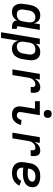

<svg xmlns="http://www.w3.org/2000/svg" viewBox="1300 -2085 1000 3640"><g transform="rotate(90 1800.0 -265.0)"><path d="M207 8Q178 8 151 0.5Q124 -7 104 -24.5Q84 -42 72 -66.5Q60 -91 55 -118Q50 -145 51 -174Q52 -203 57 -232L74 -332Q78 -356 85 -380Q92 -404 104 -426.5Q116 -449 133.5 -469Q151 -489 173 -502.5Q195 -516 219.5 -522Q244 -528 268 -528Q296 -528 323 -521Q350 -514 370 -497.5Q390 -481 402.5 -457.5Q415 -434 420 -407L439 -520H547L479 -113Q478 -107 479 -101.5Q480 -96 483.5 -92Q487 -88 492.5 -86Q498 -84 504 -84H527L526 8H488Q465 8 443.5 3.5Q422 -1 404.5 -13.5Q387 -26 377.5 -45.5Q368 -65 368 -88Q357 -66 339 -47Q321 -28 299.5 -15.5Q278 -3 254 2.5Q230 8 207 8ZM253 -84Q275 -84 298 -90Q321 -96 339.5 -110.5Q358 -125 369.5 -146.5Q381 -168 384 -191L401 -291Q404 -308 404.5 -325Q405 -342 402.5 -358.5Q400 -375 393.5 -390Q387 -405 375 -415.5Q363 -426 347 -431Q331 -436 313 -436Q290 -436 265.5 -428.5Q241 -421 222.5 -404Q204 -387 193.5 -363.5Q183 -340 179 -317L163 -217Q160 -201 159.5 -184.5Q159 -168 162 -152.5Q165 -137 173 -123.5Q181 -110 193 -101Q205 -92 220.5 -88Q236 -84 253 -84Z M591 215 713 -520H821L807 -436Q819 -457 836.5 -475Q854 -493 875 -505.5Q896 -518 919.5 -523Q943 -528 966 -528Q995 -528 1022.5 -520.5Q1050 -513 1070 -495.5Q1090 -478 1102 -453.5Q1114 -429 1119 -402Q1124 -375 1122.5 -346Q1121 -317 1116 -288L1100 -188Q1096 -164 1089 -140Q1082 -116 1069.5 -93.5Q1057 -71 1040 -51Q1023 -31 1000.5 -17.5Q978 -4 953.5 2Q929 8 905 8Q877 8 850.5 1Q824 -6 803.5 -22.5Q783 -39 771 -62.5Q759 -86 753 -113L699 215ZM861 -84Q884 -84 908 -91.5Q932 -99 951 -116Q970 -133 980.5 -156.5Q991 -180 994 -203L1011 -303Q1014 -319 1014.5 -335.5Q1015 -352 1011.5 -367.5Q1008 -383 1000.5 -396.5Q993 -410 981 -419Q969 -428 953.5 -432Q938 -436 921 -436Q899 -436 876 -430Q853 -424 834 -409.5Q815 -395 804 -373.5Q793 -352 789 -329L773 -229Q770 -212 769 -195Q768 -178 771 -161.5Q774 -145 780.5 -130Q787 -115 798.5 -104.5Q810 -94 826.5 -89Q843 -84 861 -84Z M1295 0 1381 -520H1489L1472 -420Q1484 -443 1501 -463.5Q1518 -484 1539 -499Q1560 -514 1584.5 -521Q1609 -528 1634 -528Q1655 -528 1674.5 -522Q1694 -516 1708 -502.5Q1722 -489 1729 -470Q1736 -451 1738.5 -431Q1741 -411 1739.5 -389.5Q1738 -368 1734 -347H1626Q1628 -357 1629 -367Q1630 -377 1629 -386.5Q1628 -396 1626 -405Q1624 -414 1618.5 -421.5Q1613 -429 1604.5 -432.5Q1596 -436 1586 -436Q1569 -436 1551.5 -431.5Q1534 -427 1519 -417Q1504 -407 1492 -393Q1480 -379 1472 -363.5Q1464 -348 1459.5 -331Q1455 -314 1452 -298L1403 0Z M2154 8Q2129 8 2104.5 3.5Q2080 -1 2059.5 -13.5Q2039 -26 2024.5 -44.5Q2010 -63 2003 -86Q1996 -109 1996 -134.5Q1996 -160 2001 -186L2041 -428H1899V-520H2164L2106 -171Q2103 -154 2104 -138Q2105 -122 2113.5 -109.5Q2122 -97 2136.5 -90.5Q2151 -84 2167 -84Q2183 -84 2199 -91.5Q2215 -99 2226.5 -112.5Q2238 -126 2245 -141.5Q2252 -157 2254 -173L2349 -163Q2344 -140 2335.5 -118.5Q2327 -97 2313.5 -77Q2300 -57 2282.5 -40Q2265 -23 2243.5 -12Q2222 -1 2199 3.5Q2176 8 2154 8ZM2139 -595Q2122 -595 2105 -601.5Q2088 -608 2078.5 -621.5Q2069 -635 2066 -652.5Q2063 -670 2066 -688Q2068 -701 2074.5 -712.5Q2081 -724 2091.5 -731.5Q2102 -739 2114.5 -742Q2127 -745 2140 -745Q2157 -745 2174 -738.5Q2191 -732 2200.5 -718.5Q2210 -705 2213.5 -687.5Q2217 -670 2214 -652Q2211 -639 2205 -627.5Q2199 -616 2188 -608.5Q2177 -601 2164.5 -598Q2152 -595 2139 -595Z M2495 0 2581 -520H2689L2672 -420Q2684 -443 2701 -463.5Q2718 -484 2739 -499Q2760 -514 2784.5 -521Q2809 -528 2834 -528Q2855 -528 2874.5 -522Q2894 -516 2908 -502.5Q2922 -489 2929 -470Q2936 -451 2938.5 -431Q2941 -411 2939.5 -389.5Q2938 -368 2934 -347H2826Q2828 -357 2829 -367Q2830 -377 2829 -386.5Q2828 -396 2826 -405Q2824 -414 2818.5 -421.5Q2813 -429 2804.5 -432.5Q2796 -436 2786 -436Q2769 -436 2751.5 -431.5Q2734 -427 2719 -417Q2704 -407 2692 -393Q2680 -379 2672 -363.5Q2664 -348 2659.5 -331Q2655 -314 2652 -298L2603 0Z M3264 8Q3231 8 3199.5 2.5Q3168 -3 3141 -17Q3114 -31 3093.5 -54Q3073 -77 3063 -106Q3053 -135 3052.5 -167Q3052 -199 3057 -232L3074 -332Q3078 -359 3088 -386Q3098 -413 3115.5 -437Q3133 -461 3157 -479.5Q3181 -498 3208 -509Q3235 -520 3263 -524Q3291 -528 3318 -528Q3346 -528 3373 -525Q3400 -522 3425 -514Q3450 -506 3472.5 -491.5Q3495 -477 3509.5 -456Q3524 -435 3528 -408Q3532 -381 3527 -354Q3523 -328 3510.5 -303Q3498 -278 3476.5 -259.5Q3455 -241 3429.5 -229Q3404 -217 3377.5 -210.5Q3351 -204 3325 -201.5Q3299 -199 3273 -199Q3244 -199 3215.5 -201Q3187 -203 3160 -207Q3156 -182 3161.5 -157.5Q3167 -133 3182.5 -115.5Q3198 -98 3222 -90.5Q3246 -83 3271 -83Q3291 -83 3312 -87.5Q3333 -92 3352 -103.5Q3371 -115 3385 -132Q3399 -149 3409 -168L3500 -133Q3484 -100 3458.5 -72Q3433 -44 3401 -25.5Q3369 -7 3333.5 0.5Q3298 8 3264 8ZM3273 -290Q3288 -290 3302.5 -291Q3317 -292 3332 -295Q3347 -298 3361.5 -303.5Q3376 -309 3389.5 -317.5Q3403 -326 3411.5 -339.5Q3420 -353 3422 -367Q3425 -380 3422 -392Q3419 -404 3410 -412Q3401 -420 3390.5 -424.5Q3380 -429 3368 -432Q3356 -435 3343.5 -436Q3331 -437 3318 -437Q3302 -437 3285.5 -434Q3269 -431 3253.5 -424Q3238 -417 3224.5 -405.5Q3211 -394 3201 -379.5Q3191 -365 3186 -349Q3181 -333 3178 -317L3175 -298Q3198 -294 3223 -292Q3248 -290 3273 -290Z"/></g></svg>

Font: Iosevka Semibold Extended
Style: Italic
Weight: 600
Width: 7
Italic angle: -9°
Monospace: yes
Designer: Belleve Invis
Foundry: Belleve Invis
Version: Version 32.5.0; ttfautohint (v1.8.4)